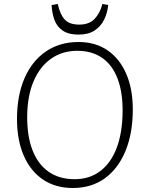

<svg xmlns="http://www.w3.org/2000/svg" viewBox="-20 -926 732 960"><path d="M65 -331Q65 -447 102 -533.5Q139 -620 208.5 -668Q278 -716 373 -716Q457 -716 517.5 -674.5Q578 -633 611 -557.5Q644 -482 644 -378Q644 -261 608 -172.5Q572 -84 505 -35Q438 14 344 14Q257 14 194.5 -28.5Q132 -71 98.5 -148.5Q65 -226 65 -331ZM116 -346Q115 -246 142.5 -175Q170 -104 223.5 -67Q277 -30 353 -30Q427 -30 480.5 -70Q534 -110 563 -185.5Q592 -261 593 -368Q594 -464 568 -532.5Q542 -601 491 -636.5Q440 -672 366 -672Q292 -672 236 -633Q180 -594 148.5 -521Q117 -448 116 -346ZM269 -906Q280 -854 303.5 -828.5Q327 -803 376 -803Q426 -803 453 -831.5Q480 -860 492 -906L521 -901Q517 -861 500.5 -827.5Q484 -794 453 -773.5Q422 -753 372 -753Q324 -753 295 -772Q266 -791 253 -824.5Q240 -858 238 -901Z"/></svg>

Font: Literata ExtraLight
Style: Italic
Weight: 250
Italic angle: -2°
Designer: Latin by Veronika Burian and Jose Scaglione. Greek by Irene Vlachou. Cyrillic by Vera Evstafieva
Foundry: TypeTogether
Version: Version 3.002